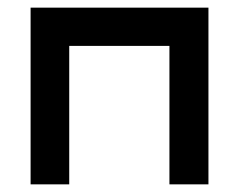

<svg xmlns="http://www.w3.org/2000/svg" viewBox="-20 -470 626 502"><path d="M60 12V-450H525V12H423V-350H161V12Z"/></svg>

Font: Pixelify Sans
Style: Regular
Weight: 400
Designer: Stefie Justprince
Foundry: Typecalism Foundryline
Version: Version 1.000;February 13, 2025;FontCreator 15.0.0.3015 64-b